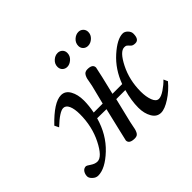

<svg xmlns="http://www.w3.org/2000/svg" viewBox="-138 -825 1044 1044"><g transform="rotate(-45 384.0 -302.5)"><path d="M401.9 -616.2Q418 -616.2 429 -605.7Q439.9 -595.2 439.9 -579.1Q439.9 -556.2 422.4 -540.5Q404.8 -524.9 386.2 -524.9Q370.1 -524.9 359.1 -535.4Q348.1 -545.9 348.1 -563Q348.1 -585 365 -600.6Q381.8 -616.2 401.9 -616.2ZM563 -617.2Q579.1 -617.2 590.1 -606.2Q601.1 -595.2 601.1 -579.1Q601.1 -557.1 584 -541.5Q566.9 -525.9 546.9 -525.9Q530.8 -525.9 519.8 -536.4Q508.8 -546.9 508.8 -563Q508.8 -585.9 525.9 -601.6Q543 -617.2 563 -617.2ZM408.2 -356.9Q410.2 -363.8 412.6 -379.4Q415 -395 417 -403.1Q418.9 -411.1 423.6 -420.7Q428.2 -430.2 435.5 -434.6Q442.9 -439 454.1 -439Q494.1 -439 494.1 -412.1Q494.1 -410.2 481 -352.1L456.1 -248H530.8Q561.5 -331.1 622.8 -386Q684.1 -440.9 727.1 -440.9Q742.2 -440.9 755.1 -427.5Q768.1 -414.1 768.1 -398.9Q768.1 -354 738.8 -354Q720.7 -354 712.9 -361.8Q699.7 -376 695.3 -378.9Q690.9 -381.8 680.2 -381.8Q647 -381.8 610.1 -308.8Q573.2 -235.8 573.2 -147.9Q573.2 -107.9 584.2 -78.9Q595.2 -49.8 616.2 -49.8Q633.3 -49.8 660.2 -67.9Q687 -85.9 707 -106.9L717.8 -83Q684.6 -43 641.8 -15.4Q599.1 12.2 570.8 12.2Q538.6 12.2 520.3 -19.3Q502 -50.8 502 -95.2Q502 -149.4 520 -212.9H450.2L416 -71.8Q414.1 -64.5 411.4 -49.3Q408.7 -34.2 406.7 -26.1Q404.8 -18.1 400.4 -8.3Q396 1.5 388.9 5.6Q381.8 9.8 371.1 9.8Q328.1 9.8 328.1 -17.1Q328.1 -19 340.8 -71.8L374 -211.9L303.2 -212.9Q275.4 -114.7 208.3 -51.3Q141.1 12.2 86.9 12.2Q69.8 12.2 55.4 -1.5Q41 -15.1 41 -27.8Q41 -44.9 50 -58.3Q59.1 -71.8 76.2 -71.8Q80.1 -71.8 100.1 -58.3Q120.1 -44.9 138.2 -44.9Q174.3 -44.9 213.6 -122.6Q252.9 -200.2 252.9 -294.9Q252.9 -335 242.4 -358.9Q231.9 -382.8 211.9 -382.8Q184.1 -382.8 122.1 -324.2L109.9 -349.1Q197.8 -440.9 252.9 -440.9Q285.2 -440.9 303 -409.4Q320.8 -377.9 320.8 -332Q320.8 -293 312 -248H380.9Z"/></g></svg>

Font: Linux Libertine
Style: Italic
Weight: 400
Italic angle: -12°
Designer: Philipp H. Poll
Foundry: Philipp H. Poll
Version: Version 5.1.6 ; ttfautohint (v0.9)